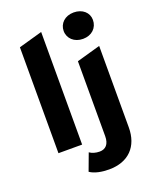

<svg xmlns="http://www.w3.org/2000/svg" viewBox="-176 -887 961 1189"><g transform="rotate(-20 304.0 -292.5)"><path d="M458 -613C516 -613 555 -651 555 -703C555 -751 516 -787 458 -787C400 -787 361 -749 361 -700C361 -651 400 -613 458 -613ZM72 0H228V-742L72 -698ZM333 202C463 202 536 123 536 -1V-538L380 -494V0C380 53 355 78 316 78C290 78 267 71 250 59L208 172C238 193 285 202 333 202Z"/></g></svg>

Font: Talent SemiBold
Style: Bold
Weight: 700
Designer: Mike Powis
Version: Version 1.001;hotconv 1.0.109;makeotfexe 2.5.65596